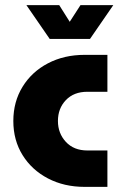

<svg xmlns="http://www.w3.org/2000/svg" viewBox="-20 -729 462 749"><path d="M310 0Q230 0 167 -33Q104 -66 68 -124Q32 -182 32 -257Q32 -332 68 -390.5Q104 -449 167 -482Q230 -515 310 -515H399V-371H321Q268 -371 237 -338.5Q206 -306 206 -257Q206 -209 237 -175.5Q268 -142 321 -142H399V0ZM174 -577 83 -709H211L252 -644L294 -709H422L331 -577Z"/></svg>

Font: MuseoModerno ExtraBold
Style: Regular
Weight: 800
Designer: Pablo Cosgaya, Héctor Gatti, Marcela Romero, and the Authors of The MuseoModerno Project.
Foundry: Omnibus-Type Team
Version: Version 1.001